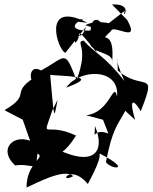

<svg xmlns="http://www.w3.org/2000/svg" viewBox="-22 -799 684 861"><path d="M80 -262 113 -168C31 -197 -29 -125 46 -57C125 -69 139 -20 146 -110C185 -93 97 -71 97 42C138 24 268 -47 306 -9C238 29 291 -70 372 26C448 -115 417 -105 426 -110C577 -32 476 -38 453 -72C482 -221 504 -236 540 -302L584 -261C548 -384 592 -333 609 -300C686 -494 621 -385 506 -483C507 -572 484 -549 536 -436C444 -553 406 -557 353 -617C311 -609 381 -593 321 -440C266 -582 277 -545 162 -483C87 -524 117 -365 158 -467C6 -380 131 -382 -2 -305ZM440 -262 464 -200C390 -230 402 -152 404 -234C453 -114 395 -53 238 -128C207 -193 210 -19 319 -191C178 -258 164 -159 213 -305L236 -351C218 -249 221 -273 203 -463C328 -455 404 -454 275 -406C330 -489 515 -499 503 -366C487 -440 473 -294 364 -282ZM466 -695C380 -711 356 -679 360 -686C510 -633 383 -790 384 -651L454 -672C324 -644 269 -678 354 -715C267 -699 262 -710 370 -697C162 -803 237 -573 271 -562L364 -679C329 -571 279 -724 316 -607C352 -639 300 -701 411 -565L386 -667C338 -538 497 -584 480 -513C499 -692 407 -592 476 -660C485 -693 611 -599 548 -710L480 -779C586 -784 518 -703 538 -751Z"/></svg>

Font: Asimov Silicon
Style: Regular
Weight: 400
Designer: Google
Version: Version 2.000980; 2014